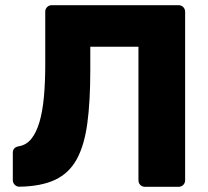

<svg xmlns="http://www.w3.org/2000/svg" viewBox="-20 -720 803 740"><path d="M538.8 0Q528.1 0 520.9 -7.2Q513.6 -14.5 513.6 -25.1V-540H328V-449Q328 -328.4 316.4 -243.4Q304.7 -158.5 275.3 -105.4Q245.9 -52.3 192.6 -27.1Q139.2 -1.9 55.5 -0.4Q44.9 0 37.1 -7.6Q29.4 -15.2 29.4 -25.9V-131.4Q29.4 -152.6 53.7 -156.5Q82 -161.5 101 -185.2Q120 -208.9 132 -249.3Q144 -289.7 149.2 -346.2Q154.4 -402.7 154.4 -472V-674.9Q154.4 -685.5 161.6 -692.8Q168.9 -700 179.5 -700H668Q679 -700 686.2 -692.8Q693.5 -685.5 693.5 -674.5V-25.1Q693.5 -14.5 686.2 -7.2Q679 0 668 0Z"/></svg>

Font: Rubik Light
Style: Regular
Weight: 300
Designer: Hubert and Fischer
Foundry: Hubert and Fischer
Version: Version 2.300;gftools[0.9.30]